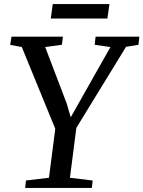

<svg xmlns="http://www.w3.org/2000/svg" viewBox="-20 -923 704 943"><path d="M103.5 0 107.5 -36.5 220.5 -50 251.5 -290.5 87 -692 30 -702.5 36.5 -743H289L284 -703L202 -692L307.5 -415L327.5 -347L365 -413.5L522.5 -692L445 -703L449.5 -743H664.5L660 -703L599 -693L355 -295L323.5 -50L435 -36.5L431 0ZM239 -903H517.5L507.5 -832H229.5Z"/></svg>

Font: Merriweather 36pt
Style: Italic
Weight: 400
Italic angle: -7.8°
Version: Version 2.101